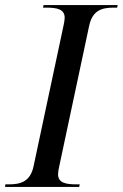

<svg xmlns="http://www.w3.org/2000/svg" viewBox="-39 -734 482 754"><path d="M-19 0H272L274 -10H261C219 -10 189 -16 189 -50C189 -56 191 -70 193 -78L311 -632C324 -695 363 -704 408 -704H421L423 -714H132L130 -704H143C185 -704 215 -698 215 -664C215 -658 213 -644 211 -636L93 -82C80 -19 40 -10 -5 -10H-18Z"/></svg>

Font: Noto Serif Display
Style: Italic
Weight: 400
Italic angle: -12°
Designer: Monotype Design Team
Foundry: Monotype Imaging Inc.
Version: Version 2.009